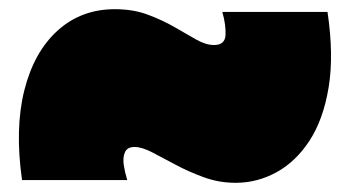

<svg xmlns="http://www.w3.org/2000/svg" viewBox="-20 -585 761 418"><path d="M28 -193H257Q252 -209 249.5 -225.5Q247 -242 252 -253.5Q257 -265 273 -265Q289 -265 312 -253Q335 -241 363 -226Q391 -211 424 -199Q457 -187 493 -187Q540 -187 582 -210Q624 -233 654 -279Q684 -325 695.5 -395Q707 -465 693 -559H464Q472 -531 471 -509Q470 -487 446 -487Q428 -487 407 -499Q386 -511 360 -526Q334 -541 302 -553Q270 -565 230 -565Q157 -565 105.5 -518.5Q54 -472 33 -388.5Q12 -305 28 -193Z"/></svg>

Font: Climate Crisis
Style: Regular
Weight: 400
Version: Version 1.003